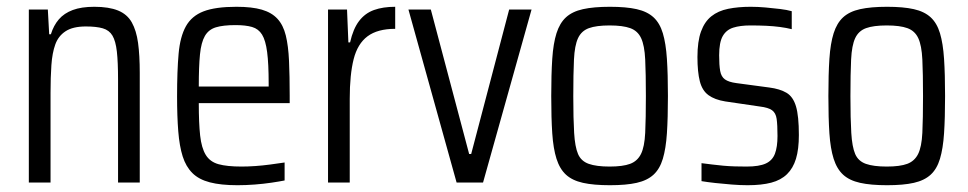

<svg xmlns="http://www.w3.org/2000/svg" viewBox="-20 -538 2854 566"><path d="M65 0V-510H121L125 -437H130Q138 -463 153.5 -481Q169 -499 194.5 -508.5Q220 -518 258 -518Q301 -518 328 -507Q355 -496 368.5 -472Q382 -448 387 -411.5Q392 -375 392 -323V0H328V-303Q328 -355 324.5 -386Q321 -417 311.5 -433Q302 -449 283 -454.5Q264 -460 233 -460Q195 -460 173.5 -446Q152 -432 143 -407Q134 -382 131.5 -346Q129 -310 129 -265V0Z M680 8Q631 8 598.5 -0.5Q566 -9 547 -28Q528 -47 518.5 -77Q509 -107 505.5 -151Q502 -195 502 -254Q502 -329 506.5 -379.5Q511 -430 528 -460.5Q545 -491 580 -504.5Q615 -518 677 -518Q723 -518 752 -509.5Q781 -501 798 -482.5Q815 -464 822.5 -433.5Q830 -403 832 -358.5Q834 -314 834 -256V-234H566Q566 -175 570 -138.5Q574 -102 586.5 -81.5Q599 -61 624 -54Q649 -47 692 -47Q711 -47 732.5 -48.5Q754 -50 776.5 -53Q799 -56 819 -59V-6Q804 -3 780.5 0.5Q757 4 731 6Q705 8 680 8ZM772 -262V-292Q772 -350 767.5 -384.5Q763 -419 752.5 -436Q742 -453 723 -458.5Q704 -464 674 -464Q638 -464 616.5 -457.5Q595 -451 584 -432Q573 -413 569.5 -377.5Q566 -342 566 -283H791Z M947 0V-510H1003L1007 -413H1012Q1021 -453 1038.5 -476Q1056 -499 1082.5 -508.5Q1109 -518 1145 -518V-453Q1093 -453 1063.5 -431Q1034 -409 1022.5 -363.5Q1011 -318 1011 -247V0Z M1326 0 1184 -510H1250L1363 -84H1369L1481 -510H1547L1404 0Z M1778 8Q1730 8 1698.5 1Q1667 -6 1648.5 -23Q1630 -40 1620.5 -70Q1611 -100 1608 -145Q1605 -190 1605 -255Q1605 -319 1608 -364.5Q1611 -410 1620.5 -440Q1630 -470 1648.5 -487Q1667 -504 1698.5 -511Q1730 -518 1778 -518Q1826 -518 1857 -511Q1888 -504 1906.5 -487Q1925 -470 1934 -440Q1943 -410 1946 -364.5Q1949 -319 1949 -255Q1949 -190 1946 -145Q1943 -100 1934 -70Q1925 -40 1906.5 -23Q1888 -6 1857 1Q1826 8 1778 8ZM1777 -47Q1816 -47 1837.5 -55Q1859 -63 1869.5 -84Q1880 -105 1882 -146.5Q1884 -188 1884 -255Q1884 -321 1882 -362.5Q1880 -404 1870 -425.5Q1860 -447 1838 -455Q1816 -463 1777 -463Q1738 -463 1716 -455Q1694 -447 1684 -425.5Q1674 -404 1672 -362.5Q1670 -321 1670 -254Q1670 -188 1672.5 -146.5Q1675 -105 1684 -84Q1693 -63 1715.5 -55Q1738 -47 1777 -47Z M2184 8Q2162 8 2137 6Q2112 4 2089 1.5Q2066 -1 2048 -4V-57Q2064 -55 2080 -53Q2096 -51 2112.5 -49.5Q2129 -48 2146.5 -47.5Q2164 -47 2181 -47Q2218 -47 2237.5 -56Q2257 -65 2264.5 -85Q2272 -105 2272 -137Q2272 -170 2269.5 -187.5Q2267 -205 2256 -213Q2245 -221 2220 -224L2118 -239Q2087 -244 2068.5 -257.5Q2050 -271 2043 -298.5Q2036 -326 2036 -370Q2036 -416 2046.5 -445Q2057 -474 2077 -490Q2097 -506 2126.5 -512Q2156 -518 2193 -518Q2214 -518 2236.5 -516Q2259 -514 2279.5 -511.5Q2300 -509 2314 -505V-452Q2298 -456 2279 -458.5Q2260 -461 2238.5 -462Q2217 -463 2192 -463Q2162 -463 2141.5 -456.5Q2121 -450 2110.5 -431.5Q2100 -413 2100 -375Q2100 -346 2103 -329Q2106 -312 2117 -304Q2128 -296 2151 -293L2248 -280Q2279 -276 2298.5 -264.5Q2318 -253 2326.5 -224.5Q2335 -196 2335 -140Q2335 -98 2326.5 -70Q2318 -42 2300 -24.5Q2282 -7 2253.5 0.5Q2225 8 2184 8Z M2595 8Q2547 8 2515.5 1Q2484 -6 2465.5 -23Q2447 -40 2437.5 -70Q2428 -100 2425 -145Q2422 -190 2422 -255Q2422 -319 2425 -364.5Q2428 -410 2437.5 -440Q2447 -470 2465.5 -487Q2484 -504 2515.5 -511Q2547 -518 2595 -518Q2643 -518 2674 -511Q2705 -504 2723.5 -487Q2742 -470 2751 -440Q2760 -410 2763 -364.5Q2766 -319 2766 -255Q2766 -190 2763 -145Q2760 -100 2751 -70Q2742 -40 2723.5 -23Q2705 -6 2674 1Q2643 8 2595 8ZM2594 -47Q2633 -47 2654.5 -55Q2676 -63 2686.5 -84Q2697 -105 2699 -146.5Q2701 -188 2701 -255Q2701 -321 2699 -362.5Q2697 -404 2687 -425.5Q2677 -447 2655 -455Q2633 -463 2594 -463Q2555 -463 2533 -455Q2511 -447 2501 -425.5Q2491 -404 2489 -362.5Q2487 -321 2487 -254Q2487 -188 2489.5 -146.5Q2492 -105 2501 -84Q2510 -63 2532.5 -55Q2555 -47 2594 -47Z"/></svg>

Font: Saira Condensed
Style: Regular
Weight: 400
Width: 3
Designer: Hector Gatti with collaboration of the Omnibus-Type team
Foundry: Omnibus-Type
Version: Version 1.101